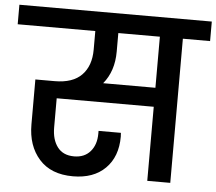

<svg xmlns="http://www.w3.org/2000/svg" viewBox="-77 -798 975 865"><g transform="rotate(5 411.0 -365.5)"><path d="M431.2 -567.9Q431.2 -479.5 382.8 -420.9H619.1V-651.9H431.2ZM-23.9 -651.9V-740.2H846.2V-651.9H723.1V0H619.1V-335H180.2V-203.1Q180.2 -147.9 205.6 -114.5Q231 -81.1 280.8 -81.1Q327.6 -81.1 354.2 -111.8Q380.9 -142.6 380.9 -192.9V-205.1H481.9Q482.9 -198.2 482.9 -188Q482.9 -97.2 429.7 -44.2Q376.5 8.8 283.2 8.8Q183.6 8.8 130.4 -51.3Q77.1 -111.3 77.1 -208V-411.1H164.1Q246.1 -411.1 286.6 -452.9Q327.1 -494.6 327.1 -567.9V-651.9Z"/></g></svg>

Font: SVN-Poppins Medium
Style: Regular
Weight: 500
Designer: Ninad Kale (Devanagari), Jonny Pinhorn (Latin)
Foundry: Indian Type Foundry
Version: Version 3.002 2017